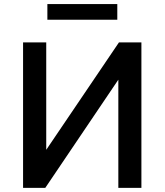

<svg xmlns="http://www.w3.org/2000/svg" viewBox="-20 -904 792 924"><path d="M91 0V-700H202.5V-183L552.5 -700H660.5V0H549.5V-520.5L198 0ZM208 -809V-884.5H544.5V-809Z"/></svg>

Font: Geologica Cursive
Style: Regular
Weight: 400
Designer: Sindre Bremnes, Frode Helland
Foundry: Monokrom Skriftforlag AS
Version: Version 1.010;gftools[0.9.28]